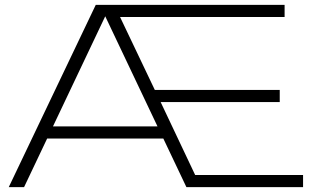

<svg xmlns="http://www.w3.org/2000/svg" viewBox="-20 -770 1281 790"><path d="M641 -350 783 -50H1227V0H747L652 -200H174L79 0H16L374 -750H1151V-700H474L617 -400H1131V-350ZM198 -250H628L413 -703Z"/></svg>

Font: Bounded
Style: Regular
Weight: 200
Designer: Vlad Churkin
Version: Version 1.0